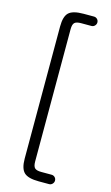

<svg xmlns="http://www.w3.org/2000/svg" viewBox="-139 -831 595 1026"><g transform="rotate(15 158.5 -317.5)"><path d="M189 146Q130 146 107.5 124.5Q85 103 85 48V-683Q85 -739 107.5 -760Q130 -781 189 -781H246Q257 -781 264.5 -773.5Q272 -766 272 -755Q272 -745 264.5 -737Q257 -729 246 -729H189Q163 -729 153 -719.5Q143 -710 143 -683V48Q143 75 153 84.5Q163 94 189 94H246Q257 94 264.5 101.5Q272 109 272 120Q272 130 264.5 138Q257 146 246 146Z"/></g></svg>

Font: Zen Maru Gothic
Style: Regular
Weight: 400
Designer: Yoshimichi Ohira
Foundry: Positype
Version: Version 1.002